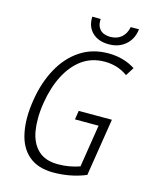

<svg xmlns="http://www.w3.org/2000/svg" viewBox="-131 -984 875 1083"><g transform="rotate(15 306.0 -443.0)"><path d="M334.5 -363.3H335H527.8H528.3V-362.8L475.1 -27.3V-26.9Q428.7 -7.8 380.9 1Q333 9.8 285.2 9.8Q194.3 9.8 140.6 -36.6Q87.4 -82.5 71.3 -165Q63 -205.6 63 -251.5Q63 -299.3 71.8 -354.5Q88.4 -460.9 133.8 -543.9Q178.7 -626.5 249.5 -673.3Q320.3 -720.2 413.6 -720.2Q502.4 -720.2 570.8 -676.3V-675.8L540.5 -627.9L540 -627.4Q508.3 -649.4 474.6 -659.7Q440.9 -669.4 405.8 -669.4Q332 -669.4 275.9 -630.4Q220.2 -590.8 183.3 -520Q146.5 -449.2 131.3 -354.5Q123 -303.2 123.5 -259.3Q123.5 -222.7 128.9 -190.4Q141.1 -120.1 183.1 -81.1Q224.6 -42 297.9 -42Q298.3 -42 299.3 -42Q334.5 -42 366.2 -47.9Q397.9 -53.7 425.3 -63.5L464.4 -311.5H327.1H326.7V-312L334.5 -362.8ZM543.9 -896Q537.1 -836.4 496.1 -802.2Q457 -769.5 401.4 -770Q398.4 -770 395 -770Q337.4 -771 302.7 -805.2Q271 -836.9 271 -887.7Q271 -892.1 271 -896.5L320.3 -896Q319.8 -891.6 319.8 -887.7Q319.3 -855 336.9 -835.4Q356.4 -813.5 396 -812.5Q397 -812.5 397.9 -812.5Q438 -813 462.9 -834.5Q488.3 -856.9 495.6 -895.5Z"/></g></svg>

Font: MAUL Condensed Light Italic
Style: Light Italic
Weight: 300
Italic angle: -12°
Designer: MAUL
Version: Version 1.0; 2020; ttfautohint (v1.8.3)